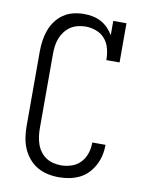

<svg xmlns="http://www.w3.org/2000/svg" viewBox="-85 -804 669 873"><g transform="rotate(10 250.0 -367.5)"><path d="M247 8Q221 8 195.5 2.5Q170 -3 147.5 -16Q125 -29 108 -49.5Q91 -70 81 -93.5Q71 -117 67 -143Q63 -169 63 -195V-540Q63 -565 66.5 -590Q70 -615 78.5 -638.5Q87 -662 102 -682.5Q117 -703 137.5 -717Q158 -731 182.5 -737Q207 -743 232 -743Q253 -743 273 -739Q293 -735 311 -725.5Q329 -716 343.5 -701Q358 -686 368 -669V-735H429V-554H368Q368 -579 362 -604.5Q356 -630 340 -649.5Q324 -669 299.5 -678.5Q275 -688 250 -688Q232 -688 213.5 -683.5Q195 -679 180 -669Q165 -659 153.5 -644Q142 -629 135.5 -612Q129 -595 126.5 -576.5Q124 -558 124 -540V-195Q124 -177 126.5 -159Q129 -141 135 -123.5Q141 -106 152 -91Q163 -76 178 -66Q193 -56 211 -51.5Q229 -47 247 -47Q272 -47 296 -55Q320 -63 337 -81Q354 -99 362 -123Q370 -147 370 -172Q370 -173 370 -173.5Q370 -174 370 -174H431Q431 -173 431 -172.5Q431 -172 431 -171Q431 -147 425.5 -123.5Q420 -100 408.5 -78.5Q397 -57 380 -39.5Q363 -22 341 -11.5Q319 -1 295 3.5Q271 8 247 8Z"/></g></svg>

Font: Iosevka Slab Light
Style: Regular
Weight: 300
Monospace: yes
Designer: Belleve Invis
Foundry: Belleve Invis
Version: Version 11.1.0; ttfautohint (v1.8.3)